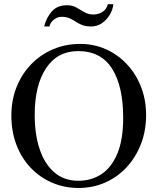

<svg xmlns="http://www.w3.org/2000/svg" viewBox="-20 -889 763 924"><path d="M683.1 -335Q683.1 -259.8 658.4 -196Q633.8 -132.3 589.8 -84.7Q545.9 -37.1 486.6 -10.7Q427.2 15.6 357.9 15.6Q290.5 15.6 231.9 -9.3Q173.3 -34.2 128.9 -80.3Q84.5 -126.5 59.6 -190.7Q34.7 -254.9 34.7 -333Q34.7 -407.2 59.8 -470.2Q85 -533.2 130.1 -579.8Q175.3 -626.5 235.6 -652.1Q295.9 -677.7 366.7 -677.7Q431.6 -677.7 489 -652.3Q546.4 -627 590.1 -580.6Q633.8 -534.2 658.4 -471.7Q683.1 -409.2 683.1 -335ZM572.8 -322.3Q572.8 -474.1 519.3 -558.6Q465.8 -643.1 356 -643.1Q256.3 -643.1 201.7 -560.8Q147 -478.5 147 -335.9Q147 -242.2 170.9 -170.9Q194.8 -99.6 241.7 -59.3Q288.6 -19 356.9 -19Q420.4 -19 469 -51.5Q517.6 -84 545.2 -150.9Q572.8 -217.8 572.8 -322.3ZM499 -868.7H525.4Q522.9 -842.3 508.1 -817.6Q493.2 -793 470.2 -777.3Q447.3 -761.7 419.4 -761.7Q392.1 -761.7 374.8 -768.8Q357.4 -775.9 344 -784.9Q330.6 -793.9 314.9 -801Q299.3 -808.1 274.9 -808.1Q255.4 -808.1 237.8 -793.2Q220.2 -778.3 218.3 -761.7H192.4Q203.6 -805.2 229.7 -834.5Q255.9 -863.8 303.2 -863.8Q328.6 -863.8 347.7 -852.8Q366.7 -841.8 385.7 -830.6Q404.8 -819.3 430.2 -819.3Q454.1 -819.3 473.6 -832Q493.2 -844.7 499 -868.7Z"/></svg>

Font: BabelStone Roman
Style: Regular
Weight: 400
Designer: Walt Agee, Victor Gaultney, Peter Martin, Debbi Hosken, Becca Hirsbrunner (SIL); Andrew West (BabelStone)
Foundry: BabelStone
Version: Version 16.000